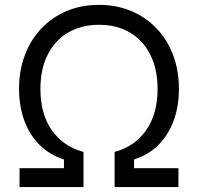

<svg xmlns="http://www.w3.org/2000/svg" viewBox="-20 -757 801 777"><path d="M59.1 0V-76.2H238.8V-111.8Q180.2 -130.4 139.6 -171.1Q99.1 -211.9 78.1 -270Q57.1 -328.1 57.1 -397.5Q57.1 -472.2 80.8 -534.4Q104.5 -596.7 147.7 -642.1Q190.9 -687.5 250 -712.4Q309.1 -737.3 380.4 -737.3Q451.7 -737.3 511 -712.4Q570.3 -687.5 613.5 -642.1Q656.7 -596.7 680.4 -534.4Q704.1 -472.2 704.1 -397.5Q704.1 -327.6 683.1 -269.8Q662.1 -211.9 621.8 -171.1Q581.5 -130.4 522.5 -111.8V-76.2H702.1V0H443.8V-142.1Q526.4 -164.6 572 -230.7Q617.7 -296.9 617.7 -397Q617.7 -477.5 588.1 -535.9Q558.6 -594.2 505.4 -625.5Q452.1 -656.7 380.9 -656.7Q309.6 -656.7 256.1 -625.5Q202.6 -594.2 173.1 -535.9Q143.6 -477.5 143.6 -397Q143.6 -296.9 189 -231Q234.4 -165 317.9 -142.1V0Z"/></svg>

Font: V-Inter
Style: Regular-375
Weight: 375
Designer: Rasmus Andersson
Foundry: rsms
Version: Version 4.000;git-4146feb